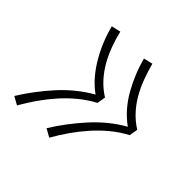

<svg xmlns="http://www.w3.org/2000/svg" viewBox="-131 -718 762 762"><g transform="rotate(45 250.0 -337.5)"><path d="M236 -89 202 -108Q223 -142 247.5 -174.5Q272 -207 299.5 -237.5Q327 -268 358.5 -294Q390 -320 426 -340Q397 -361 374 -387.5Q351 -414 333.5 -445Q316 -476 302.5 -509Q289 -542 280 -577L318 -586Q327 -552 339 -519.5Q351 -487 368 -457Q385 -427 408.5 -401.5Q432 -376 461 -358L455 -322Q419 -303 387.5 -277Q356 -251 329 -220.5Q302 -190 279 -157Q256 -124 236 -89ZM55 -89 21 -108Q42 -142 66.5 -174.5Q91 -207 118.5 -237.5Q146 -268 178 -294Q210 -320 245 -340Q216 -361 193.5 -387.5Q171 -414 153 -445Q135 -476 121.5 -509Q108 -542 99 -577L138 -586Q146 -552 158 -519.5Q170 -487 187 -457Q204 -427 227.5 -401.5Q251 -376 280 -358L274 -322Q238 -303 206.5 -277Q175 -251 148 -220.5Q121 -190 98 -157Q75 -124 55 -89Z"/></g></svg>

Font: Iosevka SS04 Extralight
Style: Italic
Weight: 200
Italic angle: -9°
Monospace: yes
Designer: Belleve Invis
Foundry: Belleve Invis
Version: Version 19.0.0; ttfautohint (v1.8.4)